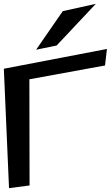

<svg xmlns="http://www.w3.org/2000/svg" viewBox="-75 -946 585 1000"><path d="M472 -605 482 -691 -55 -588 -28 34 79 20 78 -533ZM424 -926 252 -888 113 -687 220 -709Z"/></svg>

Font: Gamestation Warped
Style: Regular
Weight: 400
Designer: Jonas Hecksher
Foundry: Jonas Hecksher, Playtypeª, e-types AS
Version: Version 1.003